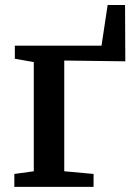

<svg xmlns="http://www.w3.org/2000/svg" viewBox="-20 -730 530 750"><path d="M36 0V-50.5L112 -61V-487.5L38 -500.5V-551.5H376.5L400.5 -710.5H468.5L469.5 -490.5L231 -493.5V-61L345.5 -50.5V0Z"/></svg>

Font: Merriweather 28pt SemiBold
Style: Regular
Weight: 600
Version: Version 2.100